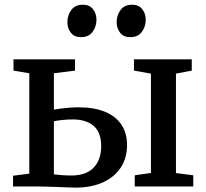

<svg xmlns="http://www.w3.org/2000/svg" viewBox="-20 -808 894 832"><path d="M564 0V-48.5L634 -58.5V-489L560.5 -502V-551H811V-502L742.5 -489V-58L817.5 -48.5V0ZM36.5 0V-46.5L107 -55.5V-490.5L38.5 -502V-551H305V-502L213.5 -490.5V-333Q227 -335.5 244.8 -337.8Q262.5 -340 282.2 -341.5Q302 -343 321.5 -343Q387.5 -343 434.5 -323.8Q481.5 -304.5 506 -268Q530.5 -231.5 530.5 -179Q530.5 -123 503.2 -81.8Q476 -40.5 426 -17.8Q376 5 306.5 5Q294.5 5 272.8 4Q251 3 226.8 2.2Q202.5 1.5 180.8 0.8Q159 0 146 0ZM289 -47.5Q353.5 -47.5 386 -81.8Q418.5 -116 418.5 -174.5Q418.5 -234.5 385.8 -262.5Q353 -290.5 295 -290.5Q274 -290.5 251.8 -288.2Q229.5 -286 213.5 -282.5V-52.5Q228.5 -50.5 248.2 -49Q268 -47.5 289 -47.5ZM330.5 -647Q302 -647 287 -666.2Q272 -685.5 272 -712Q272 -741.5 288.8 -764.5Q305.5 -787.5 338.5 -787.5H339.5Q368 -787.5 383 -768.2Q398 -749 398 -722.5Q398 -693 381.2 -670Q364.5 -647 331.5 -647ZM544 -647Q515.5 -647 500.5 -666.2Q485.5 -685.5 485.5 -712Q485.5 -741.5 502.2 -764.5Q519 -787.5 552 -787.5H553Q581.5 -787.5 596.5 -768.2Q611.5 -749 611.5 -722.5Q611.5 -693 594.8 -670Q578 -647 545 -647Z"/></svg>

Font: Merriweather 28pt Medium
Style: Regular
Weight: 500
Version: Version 2.100